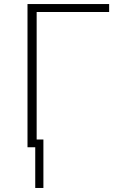

<svg xmlns="http://www.w3.org/2000/svg" viewBox="-20 -724 602 944"><path d="M153.3 -38.1H193.4V200.2H153.3ZM115.2 0V-704.1H516.6V-665H160.2V0Z"/></svg>

Font: Gothic A1 ExtraLight
Style: Regular
Weight: 275
Designer: HanYang I&C Co.,Ltd.
Foundry: HanYang I&C Co.,Ltd.
Version: Version 2.50